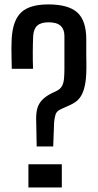

<svg xmlns="http://www.w3.org/2000/svg" viewBox="-20 -828 432 848"><path d="M142 -181 140 -288.5Q138.5 -319 143 -341.8Q147.5 -364.5 162.5 -382.5Q177.5 -400.5 208 -416L230 -426.5Q245.5 -434 253 -446.8Q260.5 -459.5 262.5 -478.5Q264.5 -497.5 264.5 -524V-669.5Q264.5 -698.5 247.8 -714Q231 -729.5 194.5 -729.5Q161 -729.5 144.8 -715Q128.5 -700.5 126.5 -669Q125 -636 124.8 -598Q124.5 -560 126 -524H32Q31.5 -554 31 -575Q30.5 -596 30.5 -614.2Q30.5 -632.5 31.5 -654Q35.5 -736.5 72.8 -772.5Q110 -808.5 193.5 -808.5Q282 -808.5 321.5 -772.8Q361 -737 361 -654Q361 -615 361 -591Q361 -567 361.5 -552Q362 -537 361.5 -523Q361 -476.5 354.2 -447.5Q347.5 -418.5 336.2 -401.5Q325 -384.5 309.2 -374.8Q293.5 -365 274 -357L251.5 -347Q229.5 -338 225 -321.2Q220.5 -304.5 219 -288L215 -181ZM105.5 0V-102.5H253V0Z"/></svg>

Font: Big Shoulders Text Thin Medium
Style: Regular
Weight: 500
Version: Version 2.002